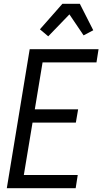

<svg xmlns="http://www.w3.org/2000/svg" viewBox="-20 -995 541 1015"><path d="M16 0 137 -735H501L490 -665H205L164 -417H393L381 -347H152L106 -70H391L380 0ZM235 -803 191 -840 310 -975H402L473 -835L422 -808L347 -919Z"/></svg>

Font: Iosevka Fixed
Style: Italic
Weight: 400
Italic angle: -9°
Monospace: yes
Designer: Belleve Invis
Foundry: Belleve Invis
Version: Version 33.2.4